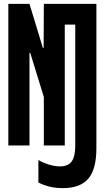

<svg xmlns="http://www.w3.org/2000/svg" viewBox="-20 -750 540 990"><path d="M304 220Q267 220 236 212.5Q205 205 178 191V75Q204 90 233.5 99Q263 108 289 108Q331 108 349.5 82.5Q368 57 368 2V-623H314V0H206V-250L136 -477H132V0H23V-730H132L201 -503H205L206 -730H477V15Q477 122 435.5 171Q394 220 304 220Z"/></svg>

Font: M PLUS 1 Code SemiBold
Style: Regular
Weight: 600
Designer: Coji Morishita
Foundry: UNDERFOREST DESIGN
Version: Version 1.005